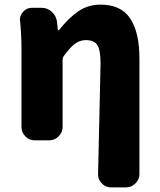

<svg xmlns="http://www.w3.org/2000/svg" viewBox="-20 -601 686 825"><path d="M579.1 146.5Q579.1 169.9 562 187Q544.9 204.1 521.5 204.1H457Q432.6 204.1 417 186.5Q401.4 170.9 401.4 148.4L412.1 -328.1Q412.1 -385.7 398.4 -407.2Q384.8 -428.7 348.6 -428.7Q322.3 -428.7 300.3 -411.6Q278.3 -394.5 252.9 -358.4Q249 -352.5 249 -344.7V-55.7Q249 -32.2 231.9 -15.1Q214.8 2 191.4 2H129.9Q105.5 2 88.9 -15.1Q72.3 -32.2 72.3 -55.7V-389.6Q72.3 -450.2 66.4 -509.8Q65.4 -512.7 65.4 -515.6Q65.4 -535.2 79.1 -549.8Q93.8 -567.4 116.2 -567.4H159.2Q183.6 -567.4 202.1 -550.8Q220.7 -534.2 224.6 -509.8L228.5 -472.7Q228.5 -470.7 231 -470.7Q233.4 -470.7 234.4 -472.7Q275.4 -524.4 316.9 -552.7Q358.4 -581.1 412.1 -581.1Q500 -581.1 539.6 -521.5Q579.1 -461.9 579.1 -349.6Z"/></svg>

Font: Gen Jyuu Gothic Heavy
Style: Bold
Weight: 900
Designer: [Source Han Sans]
Ryoko NISHIZUKA  (kana & ideographs); Paul D. Hunt (Latin, Greek & Cyrillic); Wenlong ZHANG  (bopomofo
Version: Version 1.002.20150607